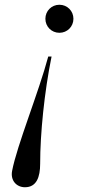

<svg xmlns="http://www.w3.org/2000/svg" viewBox="-20 -550 358 808"><path d="M289 -471C289 -504 263 -530 230 -530C197 -530 171 -504 171 -471C171 -438 197 -412 230 -412C263 -412 289 -438 289 -471ZM31 169C23 210 50 238 85 238C134 238 149 195 149 139C149 13 166.5 -162 197 -312H183C143 -162 51 63 31 169Z"/></svg>

Font: Bodoni* 16pt
Style: Italic
Weight: 400
Italic angle: -13°
Version: Version 2.3